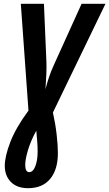

<svg xmlns="http://www.w3.org/2000/svg" viewBox="-20 -734 572 1005"><path d="M283 67Q283 27 276.5 -30Q270 -87 257 -145L532 -714H407L262 -394Q246 -359 235.5 -327Q225 -295 218 -267Q221 -305 222.5 -344Q224 -383 223 -408L210 -714H89L129 -155Q63 -66 34 9.5Q5 85 5 134Q5 186 37 218.5Q69 251 127 251Q202 251 242.5 202.5Q283 154 283 67ZM112 129Q112 100 126.5 51.5Q141 3 170 -50Q172 -28 174.5 2Q177 32 177 58Q177 105 165 136Q153 167 133 167Q112 167 112 129Z"/></svg>

Font: Noto Sans Display Condensed
Style: Bold Italic
Weight: 700
Width: 3
Designer: Monotype Design team
Foundry: Monotype Imaging Inc.
Version: 1.000